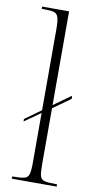

<svg xmlns="http://www.w3.org/2000/svg" viewBox="-87 -798 407 835"><g transform="rotate(10 116.0 -380.0)"><path d="M29 0V-10H32Q67 -10 82.5 -14Q98 -18 102.5 -33.5Q107 -49 107 -84V-304L36 -254V-265L107 -316V-674Q107 -710 102 -726Q97 -742 83 -746Q69 -750 42 -750H29V-760H148V-346L225 -401V-387L148 -332V-84Q148 -49 152 -33.5Q156 -18 172 -14Q188 -10 222 -10H227V0Z"/></g></svg>

Font: Noto Serif Display ExtraCondensed ExtraLight
Style: Regular
Weight: 200
Width: 2
Designer: Monotype Design Team
Foundry: Monotype Imaging Inc.
Version: Version 2.009